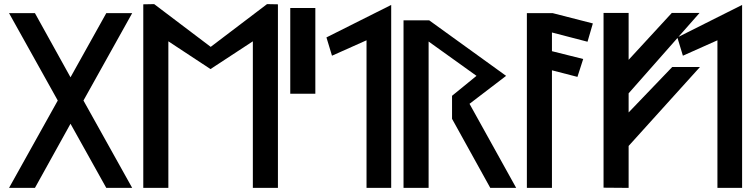

<svg xmlns="http://www.w3.org/2000/svg" viewBox="-20 -924 3663 934"><path d="M386 -435 623 -860H497L323 -548L150 -860H24L261 -435L24 -10H150L323 -322L497 -10H623Z M1210 -10H1332V-903L1279 -904L1005 -696L730 -904L677 -903V-10H799V-723L1004 -588L1210 -723Z M1514 -468V-885H1392V-468Z M1883 -900 1568 -742 1595 -653 1763 -728V-10H1883Z M2264 -419 2442 -555 2068 -825H1943V-10H2065V-722L2298 -555L2179 -458V-346L2365 -10H2491Z M2543 -10H2665V-582L2789 -550L2817 -637L2665 -675V-766L2838 -721L2864 -810L2669 -860H2543Z M3038 -10V-214L3385 -598H3250L3038 -377V-470L3383 -861H3248L3038 -633V-861H2916V-11Z M3590 -900 3275 -742 3302 -653 3470 -728V-10H3590Z"/></svg>

Font: Ny Stormning
Style: Fi
Weight: 300
Designer: Robert Jablonski, Mew Too
Foundry: Cannot Into Space Fonts
Version: Version 0.90